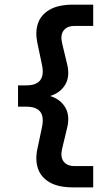

<svg xmlns="http://www.w3.org/2000/svg" viewBox="-20 -739 481 831"><path d="M383.4 72V-20.2H303.2C281.1 -20.2 265.1 -26.8 255.3 -40C245.4 -53.2 243.3 -71.5 248.8 -94.9L270 -183.4C279.2 -219.6 276.8 -249.7 262.7 -273.7C248.5 -297.7 226.7 -314.3 197.2 -323.5C226.7 -332.7 248.5 -349.2 262.7 -373.2C276.8 -397.2 279.2 -427.3 270 -463.5L248.8 -552C243.3 -575.4 245.4 -593.7 255.3 -606.9C265.1 -620.1 281.1 -626.7 303.2 -626.7H383.4V-718.9H296.8C253.7 -718.9 219.6 -711.5 194.4 -696.8C169.2 -682.1 152.5 -662.3 144.2 -637.4C135.9 -612.5 135.1 -584.1 141.9 -552.1L161.2 -460.8C168 -430 165.7 -407.1 154.3 -392.1C143 -377 122.8 -369.5 94 -369.5H58V-277.3H94C122.8 -277.3 143 -269.9 154.3 -255.2C165.7 -240.5 168 -217.5 161.2 -186.1L141.9 -94.9C135.1 -63.4 135.9 -35.2 144.2 -10C152.5 15.2 169.2 35.1 194.4 49.9C219.6 64.6 253.7 72 296.8 72Z"/></svg>

Font: Diatome Awesome Semibold
Style: Regular
Weight: 400
Designer: 15.100.17
Foundry: 15.100.17
Version: Version 1.005;Fontself Maker 3.5.8